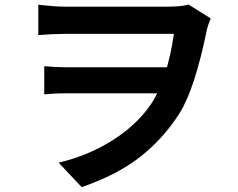

<svg xmlns="http://www.w3.org/2000/svg" viewBox="-20 -743 1017 821"><path d="M159.7 -720.9Q220.5 -714.6 254.2 -714.6H699.7Q755.4 -714.6 786.4 -723.4L881.1 -664.1Q869.9 -637.2 865.7 -620.6Q813.2 -362.5 747.3 -258.1Q678.7 -150.1 579.8 -72.6Q481 4.9 329.3 57.1L230.7 -47.4Q356.4 -77.1 460.3 -142.6Q564.2 -208 624.8 -296.4Q661.6 -351.3 686 -428.6Q710.4 -505.9 723.6 -598.1H254.9Q206.5 -598.1 143.8 -593V-722.7ZM268.1 -344Q226.3 -344 199.7 -342L169.2 -339.6V-460Q219.5 -455.3 263.7 -455.3H733.6L726.8 -344Z"/></svg>

Font: Min Sans VF VF
Style: Regular
Weight: 400
Designer: Jinseong-Kim, NotoSansCJK, Nunito
Foundry: Jinseong-Kim
Version: Version 1.420;Glyphs 3.1.2 (3151)